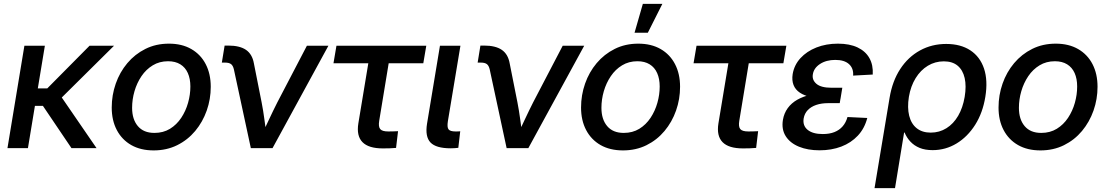

<svg xmlns="http://www.w3.org/2000/svg" viewBox="-20 -756 5654 980"><path d="M209 -522.5 122.6 0H18.1L104.5 -522.5ZM562 -522.5 252.4 -215.8H126L138.2 -304.7H221.2L437 -522.5ZM344.7 0 196.3 -219.7 272.9 -291 472.7 0Z M764.2 11.7Q697.8 11.7 649.9 -15.6Q602.1 -43 576.2 -92.3Q550.3 -141.6 550.3 -207Q550.3 -270.5 570.8 -329.1Q591.3 -387.7 629.9 -433.6Q668.5 -479.5 722.2 -506.3Q775.9 -533.2 842.3 -533.2Q908.7 -533.2 956.5 -505.6Q1004.4 -478 1030 -428.5Q1055.7 -378.9 1055.7 -313Q1055.7 -250 1035.2 -191.7Q1014.6 -133.3 976.3 -87.4Q938 -41.5 884.3 -14.9Q830.6 11.7 764.2 11.7ZM768.1 -77.6Q813.5 -77.6 847.7 -98.6Q881.8 -119.6 905 -154.5Q928.2 -189.5 939.9 -231.2Q951.7 -272.9 951.7 -314.5Q951.7 -354 938.7 -383.1Q925.8 -412.1 900.4 -427.7Q875 -443.4 837.9 -443.4Q793.9 -443.4 759.8 -422.6Q725.6 -401.9 702.1 -367.2Q678.7 -332.5 666.5 -290.5Q654.3 -248.5 654.3 -205.6Q654.3 -147 683.6 -112.3Q712.9 -77.6 768.1 -77.6Z M1260.3 0 1173.8 -401.9Q1169.4 -420.9 1159.4 -428.7Q1149.4 -436.5 1128.4 -436.5H1112.3L1126.5 -523.4H1145Q1203.6 -523.4 1235.6 -501.5Q1267.6 -479.5 1275.9 -432.6L1315.4 -233.4Q1323.7 -190.9 1329.3 -148.4Q1335 -106 1340.8 -64H1314.5Q1334.5 -106 1354.2 -148.4Q1374 -190.9 1395.5 -233.4L1546.4 -522.5H1656.2L1371.1 0Z M1934.1 1.5Q1861.3 1.5 1830.1 -30.5Q1798.8 -62.5 1809.1 -126.5L1859.9 -433.1H1682.1L1697.3 -522.5H2155.8L2140.6 -433.1H1963.9L1915.5 -139.2Q1910.6 -109.4 1920.7 -97.2Q1930.7 -85 1961.9 -85Q1974.1 -85 1986.8 -85.4Q1999.5 -85.9 2011.7 -86.4L2001.5 -1Q1985.4 0.5 1968.3 1Q1951.2 1.5 1934.1 1.5Z M2280.8 1Q2205.6 1 2177.2 -28.8Q2148.9 -58.6 2159.7 -125L2225.6 -522.5H2330.1L2266.1 -137.7Q2261.2 -106.9 2269.3 -95.9Q2277.3 -85 2305.7 -85Q2312 -85 2318.4 -85.2Q2324.7 -85.4 2329.1 -85.9L2319.3 -1.5Q2311.5 -0.5 2301.5 0.2Q2291.5 1 2280.8 1Z M2565.9 0 2479.5 -401.9Q2475.1 -420.9 2465.1 -428.7Q2455.1 -436.5 2434.1 -436.5H2418L2432.1 -523.4H2450.7Q2509.3 -523.4 2541.3 -501.5Q2573.2 -479.5 2581.5 -432.6L2621.1 -233.4Q2629.4 -190.9 2635 -148.4Q2640.6 -106 2646.5 -64H2620.1Q2640.1 -106 2659.9 -148.4Q2679.7 -190.9 2701.2 -233.4L2852.1 -522.5H2961.9L2676.8 0Z M3159.7 11.7Q3093.3 11.7 3045.4 -15.6Q2997.6 -43 2971.7 -92.3Q2945.8 -141.6 2945.8 -207Q2945.8 -270.5 2966.3 -329.1Q2986.8 -387.7 3025.4 -433.6Q3064 -479.5 3117.7 -506.3Q3171.4 -533.2 3237.8 -533.2Q3304.2 -533.2 3352.1 -505.6Q3399.9 -478 3425.5 -428.5Q3451.2 -378.9 3451.2 -313Q3451.2 -250 3430.7 -191.7Q3410.2 -133.3 3371.8 -87.4Q3333.5 -41.5 3279.8 -14.9Q3226.1 11.7 3159.7 11.7ZM3163.6 -77.6Q3209 -77.6 3243.2 -98.6Q3277.3 -119.6 3300.5 -154.5Q3323.7 -189.5 3335.4 -231.2Q3347.2 -272.9 3347.2 -314.5Q3347.2 -354 3334.2 -383.1Q3321.3 -412.1 3295.9 -427.7Q3270.5 -443.4 3233.4 -443.4Q3189.5 -443.4 3155.3 -422.6Q3121.1 -401.9 3097.7 -367.2Q3074.2 -332.5 3062 -290.5Q3049.8 -248.5 3049.8 -205.6Q3049.8 -147 3079.1 -112.3Q3108.4 -77.6 3163.6 -77.6ZM3218.8 -588.9 3261.2 -736.3H3360.8L3286.6 -588.9Z M3772 1.5Q3699.2 1.5 3668 -30.5Q3636.7 -62.5 3647 -126.5L3697.8 -433.1H3520L3535.2 -522.5H3993.7L3978.5 -433.1H3801.8L3753.4 -139.2Q3748.5 -109.4 3758.5 -97.2Q3768.6 -85 3799.8 -85Q3812 -85 3824.7 -85.4Q3837.4 -85.9 3849.6 -86.4L3839.4 -1Q3823.2 0.5 3806.2 1Q3789.1 1.5 3772 1.5Z M4163.1 11.2Q4103 11.2 4057.9 -7.3Q4012.7 -25.9 3990.5 -60.8Q3968.3 -95.7 3976.1 -144Q3981.9 -178.2 4000.7 -204.1Q4019.5 -230 4050 -247.3Q4080.6 -264.6 4121.3 -273.4Q4162.1 -282.2 4211.4 -282.2H4274.9L4266.1 -229.5H4206.5Q4172.9 -229.5 4146.2 -220.5Q4119.6 -211.4 4103 -194.1Q4086.4 -176.8 4082 -151.4Q4076.2 -114.7 4102.3 -93.3Q4128.4 -71.8 4179.7 -71.8Q4213.9 -71.8 4239 -81.8Q4264.2 -91.8 4281 -111.1Q4297.9 -130.4 4305.7 -158.7L4406.7 -153.8Q4393.1 -100.6 4358.6 -63.7Q4324.2 -26.9 4274.2 -7.8Q4224.1 11.2 4163.1 11.2ZM4212.4 -251.5Q4161.6 -251.5 4124 -259.3Q4086.4 -267.1 4063 -282.7Q4039.6 -298.3 4030.3 -322.3Q4021 -346.2 4025.9 -377.9Q4033.7 -424.3 4065.7 -459.2Q4097.7 -494.1 4147.2 -513.7Q4196.8 -533.2 4256.8 -533.2Q4316.4 -533.2 4357.2 -513.9Q4397.9 -494.6 4417.7 -459.2Q4437.5 -423.8 4434.6 -375.5L4334.5 -370.1Q4337.4 -406.7 4313.7 -428.5Q4290 -450.2 4243.7 -450.2Q4197.3 -450.2 4165.5 -429.4Q4133.8 -408.7 4128.9 -376.5Q4124 -347.7 4147.5 -327.9Q4170.9 -308.1 4224.1 -308.1H4279.3L4270 -251.5Z M4443.8 204.1 4520.5 -256.3Q4534.7 -342.3 4575 -403.8Q4615.2 -465.3 4675.8 -498.5Q4736.3 -531.7 4809.6 -531.7Q4883.3 -531.7 4932.9 -499Q4982.4 -466.3 5002.7 -405.8Q5022.9 -345.2 5009.3 -261.7Q4996.1 -180.2 4957.5 -119.1Q4918.9 -58.1 4862.8 -23.9Q4806.6 10.3 4740.2 10.3Q4701.7 10.3 4673.8 -1.2Q4646 -12.7 4627 -33Q4607.9 -53.2 4597.2 -79.6H4594.7L4548.3 204.1ZM4730.5 -79.1Q4774.9 -79.1 4810.8 -101.6Q4846.7 -124 4870.6 -165Q4894.5 -206.1 4903.8 -261.2Q4913.1 -316.9 4903.8 -357.7Q4894.5 -398.4 4867.9 -420.7Q4841.3 -442.9 4797.4 -442.9Q4752.9 -442.9 4715.8 -420.4Q4678.7 -397.9 4653.6 -357.2Q4628.4 -316.4 4619.1 -261.7Q4610.4 -206.5 4620.6 -165.3Q4630.9 -124 4658.9 -101.6Q4687 -79.1 4730.5 -79.1Z M5290.5 11.7Q5224.1 11.7 5176.3 -15.6Q5128.4 -43 5102.5 -92.3Q5076.7 -141.6 5076.7 -207Q5076.7 -270.5 5097.2 -329.1Q5117.7 -387.7 5156.2 -433.6Q5194.8 -479.5 5248.5 -506.3Q5302.2 -533.2 5368.7 -533.2Q5435.1 -533.2 5482.9 -505.6Q5530.8 -478 5556.4 -428.5Q5582 -378.9 5582 -313Q5582 -250 5561.5 -191.7Q5541 -133.3 5502.7 -87.4Q5464.4 -41.5 5410.6 -14.9Q5356.9 11.7 5290.5 11.7ZM5294.4 -77.6Q5339.8 -77.6 5374 -98.6Q5408.2 -119.6 5431.4 -154.5Q5454.6 -189.5 5466.3 -231.2Q5478 -272.9 5478 -314.5Q5478 -354 5465.1 -383.1Q5452.1 -412.1 5426.8 -427.7Q5401.4 -443.4 5364.3 -443.4Q5320.3 -443.4 5286.1 -422.6Q5252 -401.9 5228.5 -367.2Q5205.1 -332.5 5192.9 -290.5Q5180.7 -248.5 5180.7 -205.6Q5180.7 -147 5210 -112.3Q5239.3 -77.6 5294.4 -77.6Z"/></svg>

Font: Inter 28pt Medium
Style: Italic
Weight: 500
Italic angle: -9.3988°
Designer: Rasmus Andersson
Foundry: rsms
Version: Version 4.001;git-66647c0bb